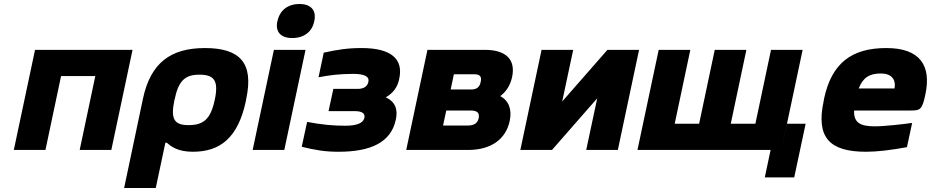

<svg xmlns="http://www.w3.org/2000/svg" viewBox="-20 -749 4650 959"><path d="M49 0H207L285 -369H456L378 0H536L642 -500H155Z M1208 -244 1210 -256C1248 -434 1179 -509 1004 -509C831 -509 732 -434 694 -256L600 190H758L806 -36H813C833 -19 866 9 943 9C1080 9 1169 -61 1208 -244ZM851 -248 852 -252C872 -347 905 -376 976 -376C1049 -376 1073 -347 1053 -252L1052 -248C1032 -153 995 -124 922 -124C851 -124 831 -153 851 -248Z M1348 -500 1242 0H1400L1506 -500ZM1365 -641C1355 -591 1381 -559 1440 -559C1499 -559 1539 -591 1549 -641L1550 -644C1561 -697 1534 -729 1476 -729C1416 -729 1377 -696 1366 -644Z M1766 -305H1645L1621 -194H1752C1789 -194 1805 -182 1800 -160C1794 -134 1762 -121 1704 -121C1645 -121 1589 -126 1514 -140L1487 -16C1556 1 1603 9 1671 9C1834 9 1933 -39 1957 -151C1969 -205 1952 -242 1907 -263C1943 -283 1966 -314 1974 -355C1996 -455 1933 -509 1786 -509C1716 -509 1666 -501 1597 -486L1571 -363C1623 -373 1674 -380 1744 -380C1800 -380 1826 -367 1820 -340C1815 -317 1797 -305 1766 -305Z M2009 0H2318C2431 0 2506 -52 2526 -145C2538 -203 2521 -246 2479 -269C2509 -292 2529 -323 2538 -365C2556 -451 2508 -500 2402 -500H2115ZM2193 -122 2209 -197H2331C2364 -197 2376 -185 2371 -159C2365 -133 2348 -122 2315 -122ZM2231 -302 2247 -378H2350C2377 -378 2387 -367 2381 -340C2376 -314 2361 -302 2334 -302Z M2579 0H2737L2963 -258L2908 0H3066L3172 -500H3014L2788 -242L2843 -500H2685Z M3270 -500 3164 0H3829L3800 137H3947L4004 -131H3911L3883 0L3989 -500H3831L3753 -131H3630L3708 -500H3550L3472 -131H3350L3428 -500Z M4602 -277C4633 -422 4575 -509 4407 -509C4235 -509 4134 -435 4096 -256L4094 -244C4055 -62 4123 9 4306 9C4360 9 4429 1 4510 -14L4536 -135C4492 -129 4400 -118 4349 -118C4274 -118 4244 -138 4246 -197H4527C4576 -197 4586 -200 4602 -277ZM4269 -307C4290 -361 4322 -382 4380 -382C4433 -382 4456 -352 4448 -307Z"/></svg>

Font: LT Wave Text Black Italic
Style: Regular
Weight: 900
Designer: Daniel Lyons
Version: Version 2.5 (Glyphs App)